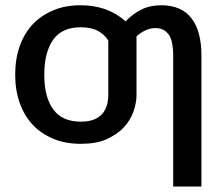

<svg xmlns="http://www.w3.org/2000/svg" viewBox="-20 -538 844 728"><path d="M390.6 -176.8V-384.3Q377.4 -406.2 352.1 -420.4Q326.2 -434.6 286.1 -434.6Q215.8 -434.6 182.1 -388.2Q147.9 -339.8 147.9 -254.9Q147.9 -168.9 182.1 -123Q215.8 -76.7 286.1 -76.7Q320.3 -76.7 341.3 -86.9Q362.8 -97.7 373 -112.8Q383.8 -129.9 387.2 -146Q390.6 -162.6 390.6 -176.8ZM497.6 -400.4V-177.7Q497.6 -147 485.4 -113.3Q473.6 -80.6 448.2 -53.7Q423.3 -27.8 382.3 -9.3Q344.7 7.3 286.1 7.3Q228 7.3 183.6 -11.2Q135.3 -31.2 105 -64Q72.8 -97.7 55.2 -146.5Q37.6 -195.3 37.6 -255.4Q37.6 -315.4 55.2 -364.3Q72.8 -413.1 105 -446.8Q136.7 -480 183.6 -499.5Q228 -518.1 286.1 -518.1Q335.4 -518.1 379.9 -502.9Q425.3 -485.8 456.1 -457Q483.9 -486.3 517.6 -502.4Q549.3 -518.1 592.8 -518.1Q629.9 -518.1 660.2 -504.9Q687.5 -493.2 707 -467.3Q725.6 -442.9 734.4 -408.7Q743.7 -372.6 743.7 -331.5V169.4H636.7V-331.5Q636.7 -347.7 633.3 -370.1Q630.4 -387.7 623 -401.9Q615.2 -415 602.1 -423.3Q589.4 -431.6 568.8 -431.6Q550.8 -431.6 531.7 -422.9Q515.1 -415.5 497.6 -400.4Z"/></svg>

Font: Lato-SemiBold
Style: Regular
Weight: 500
Designer: Lukasz Dziedzic with Adam Twardoch and Botio Nikoltchev
Foundry: tyPoland Lukasz Dziedzic
Version: ""